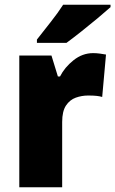

<svg xmlns="http://www.w3.org/2000/svg" viewBox="-20 -786 484 806"><path d="M371 -563Q385 -563 399.5 -561Q414 -559 425 -557L409 -379Q399 -382 385.5 -383.5Q372 -385 350 -385Q323 -385 298 -376Q273 -367 257 -343Q241 -319 241 -274V0H61V-553H196L223 -465H232Q251 -503 288.5 -533Q326 -563 371 -563ZM444 -756Q424 -738 390.5 -710Q357 -682 321 -653.5Q285 -625 259 -606H135V-620Q160 -652 192 -692.5Q224 -733 245 -766H444Z"/></svg>

Font: Noto Sans Gujarati SemiCondensed Black
Style: Regular
Weight: 900
Width: 4
Designer: Jelle Bosma - Monotype Design Team, Universal Thirst
Foundry: Monotype Imaging Inc.
Version: Version 2.106; ttfautohint (v1.8.4.7-5d5b)